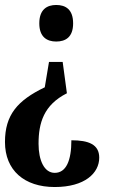

<svg xmlns="http://www.w3.org/2000/svg" viewBox="-24 -560 495 772"><path d="M202 -540C165 -540 134 -522 134 -466C134 -411 165 -393 202 -393C240 -393 270 -411 270 -466C270 -522 240 -540 202 -540ZM228 -311H173L156 -209C46 -156 -4 -98 -4 11C-4 125 74 192 196 192C317 192 375 136 375 74C375 21 333 4 263 4C263 86 242 135 196 135C154 135 131 85 131 18C131 -66 152 -138 245 -185Z"/></svg>

Font: Noto Serif Devanagari ExtraCondensed
Style: Bold
Weight: 700
Width: 2
Designer: Universal Thirst, Indian Type Foundry and the Monotype Design Team
Foundry: Monotype Imaging Inc.
Version: Version 2.004